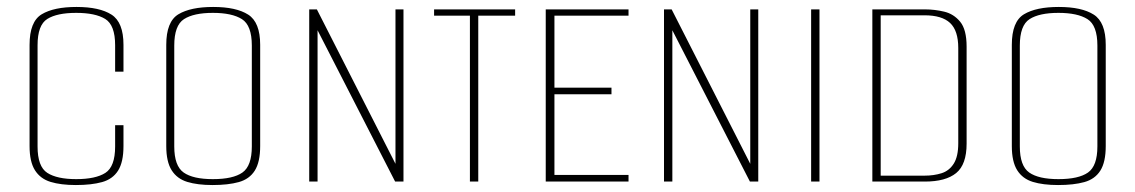

<svg xmlns="http://www.w3.org/2000/svg" viewBox="-20 -522 3264 552"><path d="M198 10Q155 10 125.5 1Q96 -8 80.5 -32.5Q65 -57 65 -102V-393Q65 -460 100 -481Q135 -502 200 -502Q266 -502 300.5 -480Q335 -458 335 -393V-316H311V-392Q311 -450 282.5 -467.5Q254 -485 199 -485Q144 -485 116 -467.5Q88 -450 88 -392V-101Q88 -43 116 -25Q144 -7 199 -7Q255 -7 283 -25Q311 -43 311 -101V-162H335V-102Q335 -56 319.5 -31.5Q304 -7 273.5 1.5Q243 10 198 10Z M591 10Q548 10 518.5 1Q489 -8 473.5 -32.5Q458 -57 458 -102V-393Q458 -460 493 -481Q528 -502 593 -502Q659 -502 693.5 -480Q728 -458 728 -393V-102Q728 -56 712.5 -31.5Q697 -7 666.5 1.5Q636 10 591 10ZM592 -7Q650 -7 677 -26Q704 -45 704 -101V-391Q704 -449 675.5 -467Q647 -485 592 -485Q537 -485 509 -467Q481 -449 481 -391V-101Q481 -45 508 -26Q535 -7 592 -7Z M869 0V-495H891L1117 -51V-495H1140V0H1116L893 -435V0Z M1331 0V-477H1228V-495H1461V-477H1355V0Z M1549 0V-495H1787V-477H1574V-270H1738V-251H1574V-19H1787V0Z M1889 0V-495H1911L2137 -51V-495H2160V0H2136L1913 -435V0Z M2312 0V-495H2336V0Z M2488 0V-495H2640Q2667 -495 2694.5 -488.5Q2722 -482 2740.5 -459.5Q2759 -437 2759 -388V-109Q2759 -49 2729 -24.5Q2699 0 2639 0ZM2512 -17H2638Q2665 -17 2687 -24Q2709 -31 2722 -51.5Q2735 -72 2735 -110V-384Q2735 -434 2711.5 -456Q2688 -478 2638 -478H2512Z M3022 10Q2979 10 2949.5 1Q2920 -8 2904.5 -32.5Q2889 -57 2889 -102V-393Q2889 -460 2924 -481Q2959 -502 3024 -502Q3090 -502 3124.5 -480Q3159 -458 3159 -393V-102Q3159 -56 3143.5 -31.5Q3128 -7 3097.5 1.5Q3067 10 3022 10ZM3023 -7Q3081 -7 3108 -26Q3135 -45 3135 -101V-391Q3135 -449 3106.5 -467Q3078 -485 3023 -485Q2968 -485 2940 -467Q2912 -449 2912 -391V-101Q2912 -45 2939 -26Q2966 -7 3023 -7Z"/></svg>

Font: Alumni Sans SC Thin
Style: Regular
Weight: 100
Designer: Robert E. Leuschke
Foundry: Robert E. Leuschke
Version: Version 1.018